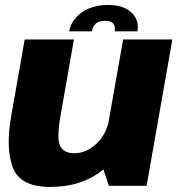

<svg xmlns="http://www.w3.org/2000/svg" viewBox="-20 -753 726 778"><path d="M421 0H574L678.5 -593H479L419 -254Q405 -202.5 371 -171Q329.5 -132 281.5 -132Q237.5 -132 223.2 -163Q209 -194 226.5 -291L279.5 -593H80L25 -280.5Q2.5 -152 32.2 -73.8Q62 4.5 184 4.5Q313 4.5 399 -66.5ZM417.5 -733Q374 -733 340.5 -718.8Q307 -704.5 286.2 -680.2Q265.5 -656 260.5 -626H352.5Q355 -640 361.2 -649.5Q367.5 -659 378.2 -663.8Q389 -668.5 406 -668.5Q421.5 -668.5 430.8 -663.8Q440 -659 443.5 -649.8Q447 -640.5 444.5 -626H537Q542.5 -656 529.8 -680.2Q517 -704.5 488.5 -718.8Q460 -733 417.5 -733Z"/></svg>

Font: Anybody Thin ExtraBold
Style: Italic
Weight: 800
Italic angle: -10°
Version: Version 1.113;gftools[0.9.25]